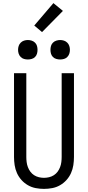

<svg xmlns="http://www.w3.org/2000/svg" viewBox="-20 -1205 565 1233"><path d="M262 8Q236 8 209.5 3Q183 -2 159.5 -15.5Q136 -29 118 -49Q100 -69 89 -93.5Q78 -118 74 -144.5Q70 -171 70 -197V-735H149V-197Q149 -181 151 -164.5Q153 -148 159 -132Q165 -116 175 -102.5Q185 -89 199 -80Q213 -71 229.5 -67Q246 -63 262 -63Q279 -63 295.5 -67Q312 -71 326 -80Q340 -89 350 -102.5Q360 -116 366 -132Q372 -148 374 -164.5Q376 -181 376 -197V-735H455V-197Q455 -171 451 -144.5Q447 -118 436 -93.5Q425 -69 407 -49Q389 -29 365.5 -15.5Q342 -2 315.5 3Q289 8 262 8ZM366 -823Q354 -823 341.5 -826.5Q329 -830 320 -839Q311 -848 307.5 -860Q304 -872 304 -885Q304 -898 307.5 -910Q311 -922 320 -931Q329 -940 341.5 -944Q354 -948 366 -948Q379 -948 391 -944Q403 -940 412 -931Q421 -922 425 -910Q429 -898 429 -885Q429 -872 425 -860Q421 -848 412 -839Q403 -830 391 -826.5Q379 -823 366 -823ZM159 -823Q146 -823 134 -826.5Q122 -830 113 -839Q104 -848 100 -860Q96 -872 96 -885Q96 -898 100 -910Q104 -922 113 -931Q122 -940 134 -944Q146 -948 159 -948Q171 -948 183.5 -944Q196 -940 205 -931Q214 -922 217.5 -910Q221 -898 221 -885Q221 -872 217.5 -860Q214 -848 205 -839Q196 -830 183.5 -826.5Q171 -823 159 -823ZM250 -999 200 -1041 323 -1185 384 -1135Z"/></svg>

Font: Iosevka Pride
Style: Regular
Weight: 400
Monospace: yes
Designer: Belleve Invis
Foundry: Belleve Invis
Version: Version 30.3.1; ttfautohint (v1.8.4)